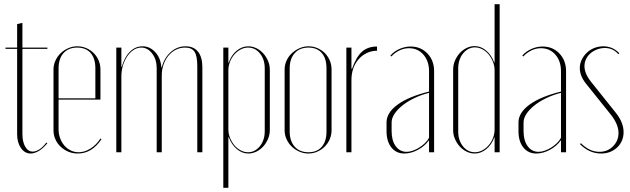

<svg xmlns="http://www.w3.org/2000/svg" viewBox="-20 -720 2979 908"><path d="M125 6Q97 6 79 -20Q61 -46 61 -85V-489H6V-495H61V-606L86 -612V-495H204V-489H86V-86Q86 -49 99.5 -26Q113 -3 135 -3Q150 -3 167.5 -14.5Q185 -26 199 -46L204 -43Q186 -20 165 -7Q144 6 125 6Z M233 -391Q233 -413 242 -433Q251 -453 266.5 -468Q282 -483 302.5 -492Q323 -501 345 -501Q368 -501 388 -492.5Q408 -484 423 -469Q438 -454 446.5 -434Q455 -414 455 -391V-249H257V-108Q257 -86 264.5 -66Q272 -46 284.5 -31.5Q297 -17 314.5 -8.5Q332 0 352 0Q380 0 408 -17.5Q436 -35 455 -65L460 -62Q415 6 348 6Q324 6 303.5 -2.5Q283 -11 267 -26Q251 -41 242 -61Q233 -81 233 -104ZM431 -255V-397Q431 -444 408.5 -469.5Q386 -495 345 -495Q304 -495 280.5 -469Q257 -443 257 -397V-255Z M745 -402Q757 -447 787.5 -474Q818 -501 858 -501Q896 -501 916.5 -475.5Q937 -450 937 -402V0H913V-408Q913 -455 900 -475Q887 -495 856 -495Q832 -495 812 -485Q792 -475 777 -457Q762 -439 753.5 -415Q745 -391 745 -363V0H721V-398Q721 -439 699.5 -467Q678 -495 648 -495Q629 -495 612 -484Q595 -473 582 -454Q569 -435 561.5 -410.5Q554 -386 554 -359V0H530V-495H554V-404H556Q568 -449 594 -475Q620 -501 654 -501Q689 -501 714.5 -473Q740 -445 743 -402Z M1036 -495H1060V-424H1062Q1074 -460 1099.5 -480.5Q1125 -501 1154 -501Q1174 -501 1192.5 -492Q1211 -483 1225 -467.5Q1239 -452 1247.5 -432Q1256 -412 1256 -391V-105Q1256 -83 1247.5 -63Q1239 -43 1225 -27.5Q1211 -12 1192.5 -3Q1174 6 1154 6Q1125 6 1100 -15Q1075 -36 1062 -71H1060V168H1036ZM1060 -108Q1060 -87 1068 -67.5Q1076 -48 1088.5 -33Q1101 -18 1118 -9Q1135 0 1153 0Q1170 0 1184 -7.5Q1198 -15 1209 -28.5Q1220 -42 1226 -60Q1232 -78 1232 -99V-397Q1232 -439 1209.5 -467Q1187 -495 1153 -495Q1135 -495 1118 -486Q1101 -477 1088 -462Q1075 -447 1067.5 -427.5Q1060 -408 1060 -387Z M1439 -501Q1461 -501 1481 -492.5Q1501 -484 1516 -469Q1531 -454 1539.5 -434Q1548 -414 1548 -391V-104Q1548 -82 1539.5 -62Q1531 -42 1516 -27Q1501 -12 1481 -3Q1461 6 1438 6Q1416 6 1395.5 -3Q1375 -12 1359.5 -27Q1344 -42 1335 -62Q1326 -82 1326 -104V-391Q1326 -413 1335 -433Q1344 -453 1360 -468Q1376 -483 1396.5 -492Q1417 -501 1439 -501ZM1439 -495Q1397 -495 1373.5 -468.5Q1350 -442 1350 -397V-98Q1350 -53 1373.5 -26.5Q1397 0 1439 0Q1479 0 1501.5 -25.5Q1524 -51 1524 -98V-397Q1524 -444 1501.5 -469.5Q1479 -495 1439 -495Z M1642 -495V-395H1645Q1665 -452 1692.5 -476Q1720 -500 1763 -500V-480Q1737 -480 1715 -469.5Q1693 -459 1676.5 -440.5Q1660 -422 1651 -397Q1642 -372 1642 -342V0H1618V-495Z M1808 -141Q1808 -187 1860 -225Q1912 -263 2009 -287V-383Q2009 -431 1982.5 -461.5Q1956 -492 1914 -492Q1891 -492 1869 -481.5Q1847 -471 1831 -453L1826 -457Q1843 -477 1869 -488.5Q1895 -500 1922 -500Q1970 -500 2001.5 -467Q2033 -434 2033 -383V0H2009V-55H2007Q1989 -29 1956.5 -11.5Q1924 6 1892 6Q1854 6 1831 -22.5Q1808 -51 1808 -100ZM1903 -2Q1917 -2 1932.5 -7.5Q1948 -13 1962.5 -22Q1977 -31 1989.5 -43Q2002 -55 2009 -69V-281Q1973 -272 1940.5 -256.5Q1908 -241 1884 -222Q1860 -203 1846 -182Q1832 -161 1832 -141V-100Q1832 -55 1851.5 -28.5Q1871 -2 1903 -2Z M2319 -71H2318Q2305 -35 2279.5 -14.5Q2254 6 2225 6Q2205 6 2186.5 -3Q2168 -12 2154 -27.5Q2140 -43 2131.5 -63Q2123 -83 2123 -104V-391Q2123 -413 2131.5 -433Q2140 -453 2154 -468.5Q2168 -484 2186.5 -493Q2205 -502 2225 -502Q2254 -502 2279 -481Q2304 -460 2317 -425H2319V-700H2343V0H2319ZM2319 -388Q2319 -409 2311 -428.5Q2303 -448 2290.5 -463Q2278 -478 2261 -487Q2244 -496 2226 -496Q2210 -496 2195.5 -488.5Q2181 -481 2170 -467.5Q2159 -454 2153 -436Q2147 -418 2147 -397V-98Q2147 -56 2169.5 -28Q2192 0 2226 0Q2244 0 2261 -9Q2278 -18 2291 -33Q2304 -48 2311.5 -67.5Q2319 -87 2319 -108Z M2432 -141Q2432 -187 2484 -225Q2536 -263 2633 -287V-383Q2633 -431 2606.5 -461.5Q2580 -492 2538 -492Q2515 -492 2493 -481.5Q2471 -471 2455 -453L2450 -457Q2467 -477 2493 -488.5Q2519 -500 2546 -500Q2594 -500 2625.5 -467Q2657 -434 2657 -383V0H2633V-55H2631Q2613 -29 2580.5 -11.5Q2548 6 2516 6Q2478 6 2455 -22.5Q2432 -51 2432 -100ZM2527 -2Q2541 -2 2556.5 -7.5Q2572 -13 2586.5 -22Q2601 -31 2613.5 -43Q2626 -55 2633 -69V-281Q2597 -272 2564.5 -256.5Q2532 -241 2508 -222Q2484 -203 2470 -182Q2456 -161 2456 -141V-100Q2456 -55 2475.5 -28.5Q2495 -2 2527 -2Z M2904 -464Q2879 -493 2841 -493Q2821 -493 2803 -486Q2785 -479 2772 -467.5Q2759 -456 2751.5 -440.5Q2744 -425 2744 -407Q2744 -372 2776 -332L2892 -187Q2929 -141 2929 -95Q2929 -73 2921 -54.5Q2913 -36 2898.5 -22.5Q2884 -9 2865 -1.5Q2846 6 2823 6Q2767 6 2723 -38L2727 -43Q2768 -2 2815 -2Q2853 -2 2879 -28Q2905 -54 2905 -91Q2905 -133 2867 -180L2750 -326Q2722 -362 2722 -398Q2722 -419 2731 -437.5Q2740 -456 2755 -470.5Q2770 -485 2790.5 -493Q2811 -501 2833 -501Q2878 -501 2909 -468Z"/></svg>

Font: Moniqa Thin Display
Style: Regular
Weight: 100
Designer: Rajesh Rajput
Foundry: Rajesh Rajput
Version: Version 1.000